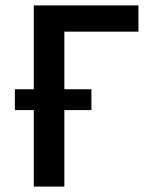

<svg xmlns="http://www.w3.org/2000/svg" viewBox="-20 -690 590 710"><path d="M105 0V-283H35V-360H105V-670H492V-573H218V-360H318V-283H218V0Z"/></svg>

Font: Lode
Style: Bold
Weight: 700
Monospace: yes
Designer: Belleve Invis
Foundry: Belleve Invis
Version: Version 29.2.0; ttfautohint (v1.8.3)